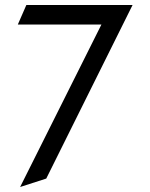

<svg xmlns="http://www.w3.org/2000/svg" viewBox="-20 -748 602 768"><path d="M165 -33.7 60.5 0 385.7 -649.9H51.3L85.4 -728H510.3Z"/></svg>

Font: NovaMono
Style: Regular
Weight: 400
Monospace: yes
Version: Version 1.2